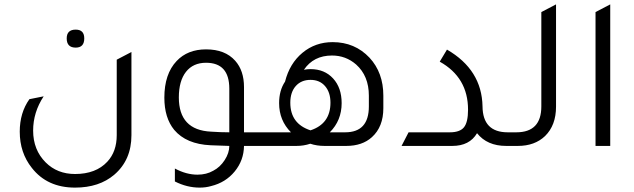

<svg xmlns="http://www.w3.org/2000/svg" viewBox="-20 -665 2891 875"><path d="M325 -448Q284 -448 284 -490Q284 -530 325 -530Q364 -530 364 -490Q364 -448 325 -448ZM579 -49Q579 64 501 131Q432 190 322 190Q195 190 125 100Q70 31 70 -65Q70 -151 114 -213L179 -226Q131 -153 131 -70Q131 18 188 75Q241 128 322 128Q417 128 469 72Q512 26 512 -49V-393L579 -428Z M1198 -62V0H1092Q1091 66 1049.5 116.5Q1008 167 942 183Q918 190 890 190Q832 190 777 162V103Q829 131 880 131Q921 131 952 113Q983 97 1004 64.5Q1025 32 1025 0L940 -3Q829 -8 774 -73Q729 -128 729 -220Q729 -328 785 -387Q835 -440 919 -440Q1006 -440 1052 -388Q1092 -343 1092 -268V-62ZM1025 -261Q1025 -379 919 -379Q860 -379 827.5 -337.5Q795 -296 795 -221Q795 -72 942 -65Q986 -62 1025 -62Z M1279 -293Q1300 -376 1358.5 -424.5Q1417 -473 1496 -473Q1597 -473 1664 -402Q1727 -334 1727 -229V-172Q1727 -87 1675 -40Q1631 0 1558 0H1459Q1424 0 1394 -10Q1364 0 1331 0H1178V-62H1306Q1252 -116 1252 -195Q1252 -253 1279 -293ZM1661 -180V-229Q1661 -319 1603 -371Q1556 -412 1493 -412Q1409 -412 1365 -347Q1380 -350 1395 -350Q1459 -350 1498 -307.5Q1537 -265 1537 -195Q1537 -116 1483 -62H1553Q1661 -62 1661 -180ZM1395 -71Q1486 -101 1486 -197Q1486 -244 1461.5 -272.5Q1437 -301 1395 -301Q1353 -301 1328 -273Q1303 -245 1303 -197Q1303 -101 1395 -71Z M1810 0 1842 -62H2030Q2076 -62 2094.5 -85Q2113 -108 2113 -165Q2113 -312 1984 -384L2017 -439Q2176 -347 2179 -180Q2180 -62 2294 -62H2325V0H2287Q2200 0 2154 -58Q2120 0 2041 0Z M2305 0V-62H2333Q2447 -62 2447 -180V-610L2514 -645V-179Q2514 -94 2464 -45Q2417 0 2340 0Z M2694 0V-610L2761 -645V0Z"/></svg>

Font: Tajawal
Style: Regular
Weight: 400
Designer: Boutros Fonts
Foundry: Created by Boutros International 2017
Version: Version 1.700